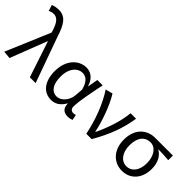

<svg xmlns="http://www.w3.org/2000/svg" viewBox="20 -1535 2275 2275"><g transform="rotate(45 1157.5 -398.0)"><path d="M115 9 293 -451H297L447 0H544L338 -574C289 -730 236 -809 128 -809C80 -809 51 -801 25 -790L49 -714C68 -724 88 -732 118 -732C180 -732 217 -679 248 -579L254 -556L18 0Z M813 13C883 13 940 -24 981 -97H985C984 -21 1027 13 1092 13C1124 13 1146 6 1162 -1L1148 -70C1137 -66 1123 -63 1111 -63C1081 -63 1057 -82 1057 -119C1057 -218 1096 -400 1125 -543H1035L1012 -414H1009C978 -518 909 -557 841 -557C716 -557 603 -448 603 -262C603 -84 689 13 813 13ZM831 -63C747 -63 698 -136 698 -263C698 -406 773 -480 851 -480C902 -480 958 -453 988 -335L980 -232C972 -140 903 -63 831 -63Z M1393 0H1483C1593 -191 1655 -354 1684 -543H1592C1579 -397 1522 -233 1456 -93H1451C1421 -240 1350 -440 1275 -557L1184 -533C1277 -395 1353 -199 1393 0Z M2000 13C2133 13 2237 -85 2237 -254C2237 -357 2197 -432 2130 -470V-474C2190 -473 2240 -470 2301 -465V-543H2004C1876 -543 1756 -456 1756 -265C1756 -86 1869 13 2000 13ZM2001 -63C1914 -63 1851 -141 1851 -265C1851 -402 1916 -467 2002 -467C2096 -467 2148 -370 2148 -261C2148 -139 2087 -63 2001 -63Z"/></g></svg>

Font: DAIFUKU Sans JP
Style: Regular
Weight: 400
Designer: Original font ‘Source Han Sans JP’ : Ryoko NISHIZUKA  (kana, bopomofo & ideographs); Paul D. Hunt (Latin, Greek & Cyrill
Foundry: Daifuku
Version: Version 1.001